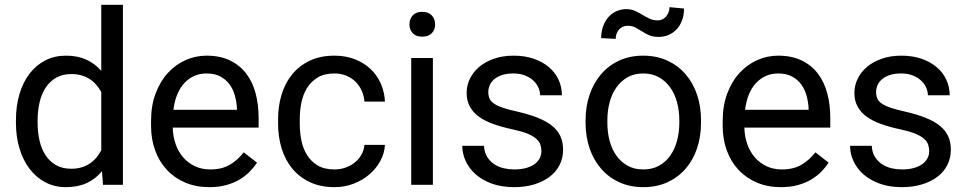

<svg xmlns="http://www.w3.org/2000/svg" viewBox="-20 -770 4031 800"><path d="M46.4 -268.6Q46.4 -329.1 61.3 -378.7Q76.2 -428.2 103.5 -463.6Q130.9 -499 169.2 -518.6Q207.5 -538.1 254.9 -538.1Q303.2 -538.1 339.4 -521.7Q375.5 -505.4 401.9 -474.6V-750H492.2V0H409.2L404.8 -56.6Q378.4 -24.4 341.3 -7.3Q304.2 9.8 253.9 9.8Q207.5 9.8 169.2 -10.3Q130.9 -30.3 103.5 -66.2Q76.2 -102.1 61.3 -151.1Q46.4 -200.2 46.4 -258.3ZM136.7 -258.3Q136.7 -218.8 144.8 -183.8Q152.8 -148.9 169.9 -123Q187 -97.2 213.4 -82Q239.7 -66.9 276.4 -66.9Q300.3 -66.9 319.3 -72.5Q338.4 -78.1 353.8 -88.4Q369.1 -98.6 381.1 -112.8Q393.1 -127 401.9 -144V-386.7Q393.1 -402.8 381.3 -416.5Q369.6 -430.2 354.2 -440.2Q338.9 -450.2 319.8 -455.8Q300.8 -461.4 277.3 -461.4Q240.2 -461.4 213.6 -446Q187 -430.7 169.9 -404.3Q152.8 -377.9 144.8 -343Q136.7 -308.1 136.7 -268.6Z M851.6 9.8Q796.4 9.8 751.7 -9.3Q707 -28.3 675.3 -62.3Q643.6 -96.2 626.5 -143.1Q609.4 -189.9 609.4 -245.6V-266.1Q609.4 -330.6 628.7 -381.3Q647.9 -432.1 680.2 -466.8Q712.4 -501.5 753.9 -519.8Q795.4 -538.1 840.3 -538.1Q897 -538.1 938 -518.3Q979 -498.5 1005.6 -463.9Q1032.2 -429.2 1044.9 -381.8Q1057.6 -334.5 1057.6 -278.8V-238.3H699.7Q700.7 -201.7 711.7 -169.9Q722.7 -138.2 742.9 -114.7Q763.2 -91.3 791.7 -77.6Q820.3 -64 856.4 -64Q904.3 -64 937.5 -83.5Q970.7 -103 995.6 -135.3L1050.8 -92.3Q1038.1 -72.8 1020 -54.4Q1002 -36.1 977.8 -21.7Q953.6 -7.3 922.4 1.2Q891.1 9.8 851.6 9.8ZM840.3 -463.9Q813 -463.9 790 -453.9Q767.1 -443.8 749 -424.8Q731 -405.8 719 -377.4Q707 -349.1 702.6 -312.5H967.3V-319.3Q965.8 -345.7 958.7 -371.6Q951.7 -397.5 936.8 -418Q921.9 -438.5 898.4 -451.2Q875 -463.9 840.3 -463.9Z M1374 -64Q1397.9 -64 1419.9 -71.8Q1441.9 -79.6 1458.7 -93.3Q1475.6 -106.9 1486.1 -125.7Q1496.6 -144.5 1498.5 -166.5H1584Q1582 -131.3 1564.7 -99.4Q1547.4 -67.4 1519 -43.2Q1490.7 -19 1453.4 -4.6Q1416 9.8 1374 9.8Q1314.5 9.8 1270.3 -11.5Q1226.1 -32.7 1196.8 -68.8Q1167.5 -105 1153.1 -152.8Q1138.7 -200.7 1138.7 -253.9V-274.4Q1138.7 -327.6 1153.1 -375.5Q1167.5 -423.3 1196.8 -459.5Q1226.1 -495.6 1270 -516.8Q1314 -538.1 1373.5 -538.1Q1419.9 -538.1 1457.8 -523.4Q1495.6 -508.8 1523.2 -483.2Q1550.8 -457.5 1566.4 -422.4Q1582 -387.2 1584 -346.7H1498.5Q1496.6 -371.1 1487.1 -392.3Q1477.5 -413.6 1461.4 -429.4Q1445.3 -445.3 1423.1 -454.6Q1400.9 -463.9 1373.5 -463.9Q1331.5 -463.9 1304 -447.3Q1276.4 -430.7 1259.5 -403.6Q1242.7 -376.5 1235.8 -342.5Q1229 -308.6 1229 -274.4V-253.9Q1229 -218.8 1235.8 -184.8Q1242.7 -150.9 1259.3 -124Q1275.9 -97.2 1303.7 -80.6Q1331.5 -64 1374 -64Z M1783.7 0H1693.4V-528.3H1783.7ZM1686 -668.5Q1686 -690.4 1699.5 -705.6Q1712.9 -720.7 1739.3 -720.7Q1765.6 -720.7 1779.3 -705.6Q1793 -690.4 1793 -668.5Q1793 -646.5 1779.3 -631.8Q1765.6 -617.2 1739.3 -617.2Q1712.9 -617.2 1699.5 -631.8Q1686 -646.5 1686 -668.5Z M2235.8 -140.1Q2235.8 -154.8 2231.4 -167.7Q2227.1 -180.7 2214.1 -192.1Q2201.2 -203.6 2177.2 -213.4Q2153.3 -223.1 2114.3 -231.4Q2070.3 -240.7 2035.2 -253.4Q2000 -266.1 1975.3 -283.9Q1950.7 -301.8 1937.5 -326.2Q1924.3 -350.6 1924.3 -383.3Q1924.3 -414.6 1938.2 -442.6Q1952.1 -470.7 1977.5 -491.9Q2002.9 -513.2 2039.1 -525.6Q2075.2 -538.1 2119.6 -538.1Q2167 -538.1 2204.3 -525.1Q2241.7 -512.2 2267.8 -489.7Q2293.9 -467.3 2307.6 -437.3Q2321.3 -407.2 2321.3 -373H2230.5Q2230.5 -389.2 2223.1 -405.5Q2215.8 -421.9 2201.7 -434.8Q2187.5 -447.8 2167 -455.8Q2146.5 -463.9 2119.6 -463.9Q2091.3 -463.9 2071.5 -457.3Q2051.8 -450.7 2039.1 -439.7Q2026.4 -428.7 2020.5 -414.8Q2014.6 -400.9 2014.6 -386.2Q2014.6 -371.6 2019.5 -359.9Q2024.4 -348.1 2038.1 -338.6Q2051.8 -329.1 2075.4 -321Q2099.1 -313 2136.7 -304.7Q2185.1 -293.5 2220.7 -279.3Q2256.3 -265.1 2279.8 -246.3Q2303.2 -227.5 2314.7 -203.1Q2326.2 -178.7 2326.2 -146.5Q2326.2 -111.8 2311.8 -83Q2297.4 -54.2 2270.5 -33.7Q2243.7 -13.2 2206.1 -1.7Q2168.5 9.8 2122.6 9.8Q2069.8 9.8 2029.5 -4.9Q1989.3 -19.5 1961.9 -43.7Q1934.6 -67.9 1920.4 -98.9Q1906.2 -129.9 1906.2 -162.6H1996.6Q1998 -134.8 2010 -116Q2022 -97.2 2040 -85.4Q2058.1 -73.7 2079.6 -68.8Q2101.1 -64 2122.6 -64Q2150.4 -64 2171.4 -69.8Q2192.4 -75.7 2206.8 -85.9Q2221.2 -96.2 2228.5 -110.1Q2235.8 -124 2235.8 -140.1Z M2419.9 -269Q2419.9 -326.7 2436.8 -375.7Q2453.6 -424.8 2484.6 -460.9Q2515.6 -497.1 2560.1 -517.6Q2604.5 -538.1 2659.7 -538.1Q2715.8 -538.1 2760.5 -517.6Q2805.2 -497.1 2836.4 -460.9Q2867.7 -424.8 2884.3 -375.7Q2900.9 -326.7 2900.9 -269V-258.3Q2900.9 -200.7 2884.3 -151.6Q2867.7 -102.5 2836.4 -66.7Q2805.2 -30.8 2760.7 -10.5Q2716.3 9.8 2660.6 9.8Q2605 9.8 2560.5 -10.5Q2516.1 -30.8 2484.9 -66.7Q2453.6 -102.5 2436.8 -151.6Q2419.9 -200.7 2419.9 -258.3ZM2510.7 -258.3Q2510.7 -218.8 2520 -183.6Q2529.3 -148.4 2548.1 -121.8Q2566.9 -95.2 2595 -79.6Q2623 -64 2660.6 -64Q2697.8 -64 2726.1 -79.6Q2754.4 -95.2 2772.9 -121.8Q2791.5 -148.4 2801 -183.6Q2810.5 -218.8 2810.5 -258.3V-269Q2810.5 -308.1 2801 -343.5Q2791.5 -378.9 2772.7 -405.5Q2753.9 -432.1 2725.6 -448Q2697.3 -463.9 2659.7 -463.9Q2622.6 -463.9 2594.7 -448Q2566.9 -432.1 2548.1 -405.5Q2529.3 -378.9 2520 -343.5Q2510.7 -308.1 2510.7 -269ZM2830.1 -734.4Q2830.1 -707.5 2822 -685.5Q2814 -663.6 2799.6 -648.2Q2785.2 -632.8 2766.1 -624.5Q2747.1 -616.2 2725.1 -616.2Q2700.2 -616.2 2684.1 -623.5Q2668 -630.9 2654.8 -639.4Q2641.6 -647.9 2627.9 -655.3Q2614.3 -662.6 2593.8 -662.6Q2583.5 -662.6 2574.7 -658.4Q2565.9 -654.3 2559.3 -647Q2552.7 -639.6 2549.1 -629.6Q2545.4 -619.6 2545.4 -607.9L2484.9 -611.3Q2484.9 -638.2 2492.9 -660.4Q2501 -682.6 2514.9 -698.5Q2528.8 -714.4 2548.1 -723.1Q2567.4 -731.9 2589.4 -731.9Q2610.4 -731.9 2626.2 -724.6Q2642.1 -717.3 2656.5 -708.5Q2670.9 -699.7 2686 -692.4Q2701.2 -685.1 2720.7 -685.1Q2731 -685.1 2739.7 -689.2Q2748.5 -693.4 2755.1 -700.9Q2761.7 -708.5 2765.6 -718.5Q2769.5 -728.5 2769.5 -740.2Z M3233.4 9.8Q3178.2 9.8 3133.5 -9.3Q3088.9 -28.3 3057.1 -62.3Q3025.4 -96.2 3008.3 -143.1Q2991.2 -189.9 2991.2 -245.6V-266.1Q2991.2 -330.6 3010.5 -381.3Q3029.8 -432.1 3062 -466.8Q3094.2 -501.5 3135.7 -519.8Q3177.2 -538.1 3222.2 -538.1Q3278.8 -538.1 3319.8 -518.3Q3360.8 -498.5 3387.5 -463.9Q3414.1 -429.2 3426.8 -381.8Q3439.5 -334.5 3439.5 -278.8V-238.3H3081.5Q3082.5 -201.7 3093.5 -169.9Q3104.5 -138.2 3124.8 -114.7Q3145 -91.3 3173.6 -77.6Q3202.1 -64 3238.3 -64Q3286.1 -64 3319.3 -83.5Q3352.5 -103 3377.4 -135.3L3432.6 -92.3Q3419.9 -72.8 3401.9 -54.4Q3383.8 -36.1 3359.6 -21.7Q3335.4 -7.3 3304.2 1.2Q3272.9 9.8 3233.4 9.8ZM3222.2 -463.9Q3194.8 -463.9 3171.9 -453.9Q3148.9 -443.8 3130.9 -424.8Q3112.8 -405.8 3100.8 -377.4Q3088.9 -349.1 3084.5 -312.5H3349.1V-319.3Q3347.7 -345.7 3340.6 -371.6Q3333.5 -397.5 3318.6 -418Q3303.7 -438.5 3280.3 -451.2Q3256.8 -463.9 3222.2 -463.9Z M3851.6 -140.1Q3851.6 -154.8 3847.2 -167.7Q3842.8 -180.7 3829.8 -192.1Q3816.9 -203.6 3793 -213.4Q3769 -223.1 3730 -231.4Q3686 -240.7 3650.9 -253.4Q3615.7 -266.1 3591.1 -283.9Q3566.4 -301.8 3553.2 -326.2Q3540 -350.6 3540 -383.3Q3540 -414.6 3554 -442.6Q3567.9 -470.7 3593.3 -491.9Q3618.7 -513.2 3654.8 -525.6Q3690.9 -538.1 3735.4 -538.1Q3782.7 -538.1 3820.1 -525.1Q3857.4 -512.2 3883.5 -489.7Q3909.7 -467.3 3923.3 -437.3Q3937 -407.2 3937 -373H3846.2Q3846.2 -389.2 3838.9 -405.5Q3831.5 -421.9 3817.4 -434.8Q3803.2 -447.8 3782.7 -455.8Q3762.2 -463.9 3735.4 -463.9Q3707 -463.9 3687.3 -457.3Q3667.5 -450.7 3654.8 -439.7Q3642.1 -428.7 3636.2 -414.8Q3630.4 -400.9 3630.4 -386.2Q3630.4 -371.6 3635.3 -359.9Q3640.1 -348.1 3653.8 -338.6Q3667.5 -329.1 3691.2 -321Q3714.8 -313 3752.4 -304.7Q3800.8 -293.5 3836.4 -279.3Q3872.1 -265.1 3895.5 -246.3Q3918.9 -227.5 3930.4 -203.1Q3941.9 -178.7 3941.9 -146.5Q3941.9 -111.8 3927.5 -83Q3913.1 -54.2 3886.2 -33.7Q3859.4 -13.2 3821.8 -1.7Q3784.2 9.8 3738.3 9.8Q3685.5 9.8 3645.3 -4.9Q3605 -19.5 3577.6 -43.7Q3550.3 -67.9 3536.1 -98.9Q3522 -129.9 3522 -162.6H3612.3Q3613.8 -134.8 3625.7 -116Q3637.7 -97.2 3655.8 -85.4Q3673.8 -73.7 3695.3 -68.8Q3716.8 -64 3738.3 -64Q3766.1 -64 3787.1 -69.8Q3808.1 -75.7 3822.5 -85.9Q3836.9 -96.2 3844.2 -110.1Q3851.6 -124 3851.6 -140.1Z"/></svg>

Font: RobotoDraft
Style: Regular
Weight: 400
Designer: Google
Foundry: Google
Version: Version 2.000988-w1; 2014